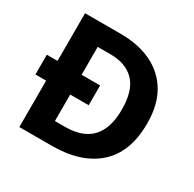

<svg xmlns="http://www.w3.org/2000/svg" viewBox="-156 -878 1052 1043"><g transform="rotate(30 370.0 -357.0)"><path d="M313.6 -714Q426 -714 508.5 -674Q591.1 -634 636.5 -556.5Q682 -479 682 -364Q682 -183 579.3 -91.5Q476.6 0 292 0H90V-291H23V-415H90V-714ZM321 -590H241V-415H357V-291H241V-125H305Q525 -125 525 -360.4Q525 -479 472 -534.5Q419 -590 321 -590Z"/></g></svg>

Font: Noto Sans Sundanese
Style: Regular
Weight: 400
Designer: Monotype Design Team (Regular), Sérgio L. Martins (other weights)
Foundry: Monotype Imaging Inc.
Version: Version 2.003